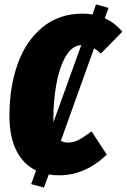

<svg xmlns="http://www.w3.org/2000/svg" viewBox="-20 -778 577 874"><path d="M397 -180 466 -74Q368 20 249 20Q222 20 202 16L180 76L122 60L144 -2Q86 -30 54.5 -92.5Q23 -155 23 -252Q23 -382 60.5 -487Q98 -592 173.5 -654Q249 -716 357 -716Q382 -716 401 -712L417 -758L474 -742L457 -695Q503 -674 537 -634L439 -534Q423 -550 408 -558L257 -137Q271 -129 290 -129Q315 -129 338.5 -141.5Q362 -154 397 -180ZM223 -221 350 -573Q306 -570 277.5 -518.5Q249 -467 236 -392Q223 -317 223 -240Z"/></svg>

Font: Fira Sans Extra Condensed Black
Style: Italic
Weight: 900
Width: 3
Italic angle: -8°
Designer: Carrois Corporate & Edenspiekermann AG
Foundry: Carrois Corporate GbR & Edenspiekermann AG
Version: Version 4.203